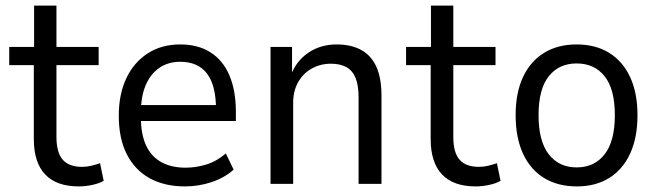

<svg xmlns="http://www.w3.org/2000/svg" viewBox="-20 -658 2352 687"><path d="M262 9Q182 9 141.5 -34Q101 -77 101 -160V-425H13V-490H102V-638H182V-490H333V-425H182V-168Q182 -112 204.5 -86.5Q227 -61 273 -61Q291 -61 307 -65Q323 -69 338 -74L351 -11Q336 -2 311 3.5Q286 9 262 9Z M642 9Q569 9 516 -20Q463 -49 434 -105.5Q405 -162 405 -244Q405 -321 432 -378Q459 -435 508.5 -467Q558 -499 625 -499Q689 -499 733.5 -470.5Q778 -442 801 -388Q824 -334 824 -257V-225H467V-282H770L753 -265Q753 -353 720.5 -395Q688 -437 625 -437Q582 -437 550.5 -415.5Q519 -394 501.5 -353.5Q484 -313 484 -254V-241Q484 -178 502.5 -138Q521 -98 557 -78Q593 -58 644 -58Q681 -58 718.5 -69.5Q756 -81 788 -109L816 -51Q782 -21 736 -6Q690 9 642 9Z M948 0V-490H1025V-389H1021Q1040 -440 1083.5 -469.5Q1127 -499 1185 -499Q1236 -499 1272 -479.5Q1308 -460 1326.5 -419.5Q1345 -379 1345 -316V0H1263V-311Q1263 -352 1252.5 -378.5Q1242 -405 1220 -417.5Q1198 -430 1164 -430Q1126 -430 1095 -412.5Q1064 -395 1046.5 -363.5Q1029 -332 1029 -291V0Z M1682 9Q1602 9 1561.5 -34Q1521 -77 1521 -160V-425H1433V-490H1522V-638H1602V-490H1753V-425H1602V-168Q1602 -112 1624.5 -86.5Q1647 -61 1693 -61Q1711 -61 1727 -65Q1743 -69 1758 -74L1771 -11Q1756 -2 1731 3.5Q1706 9 1682 9Z M2044 9Q1976 9 1927 -21Q1878 -51 1851.5 -108Q1825 -165 1825 -246Q1825 -326 1851.5 -382.5Q1878 -439 1927 -469Q1976 -499 2043 -499Q2111 -499 2159.5 -469Q2208 -439 2234.5 -382.5Q2261 -326 2261 -246Q2261 -165 2234.5 -108Q2208 -51 2159.5 -21Q2111 9 2044 9ZM2043 -59Q2107 -59 2143.5 -106Q2180 -153 2180 -246Q2180 -339 2143.5 -385Q2107 -431 2043 -431Q1980 -431 1943.5 -385Q1907 -339 1907 -246Q1907 -153 1943.5 -106Q1980 -59 2043 -59Z"/></svg>

Font: Nunito Sans 10pt SemiCondensed
Style: Regular
Weight: 400
Width: 4
Designer: Vernon Adams
Foundry: Vernon Adams
Version: Version 3.101;gftools[0.9.27]